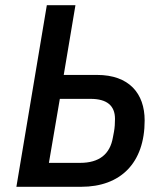

<svg xmlns="http://www.w3.org/2000/svg" viewBox="-20 -718 640 738"><path d="M168 -92 210 -338H328C391 -338 422 -312 422 -261C422 -244 421 -227 418 -211L414 -190C403 -125 361 -92 288 -92ZM43 0H292C444 0 536 -92 536 -255C536 -359 476 -430 353 -430H225L270 -698H160Z"/></svg>

Font: IBM Mono Medium
Style: Italic
Weight: 500
Italic angle: -9°
Monospace: yes
Designer: Mike Abbink, Paul van der Laan, Pieter van Rosmalen
Foundry: Bold Monday
Version: Version 2.3